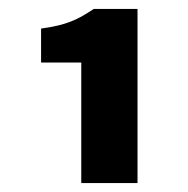

<svg xmlns="http://www.w3.org/2000/svg" viewBox="-20 -778 420 430"><path d="M162 -368H288V-758H190C154 -734 130 -722 72 -714V-638H162Z"/></svg>

Font: Source Sans Pro Black
Style: Regular
Weight: 900
Designer: Paul D. Hunt
Foundry: Adobe Systems Incorporated
Version: Version 3.006;hotconv 1.0.111;makeotfexe 2.5.65597